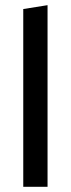

<svg xmlns="http://www.w3.org/2000/svg" viewBox="-20 -723 273 743"><path d="M70 -688 164 -703V0H70Z"/></svg>

Font: Roundo Medium
Style: Regular
Weight: 500
Designer: Namrata Goyal (Gurmukhi), Shiva Nallaperumal (Latin)
Foundry: Indian Type Foundry
Version: Version 1.000;PS 1.0;hotconv 1.0.88;makeotf.lib2.5.647800